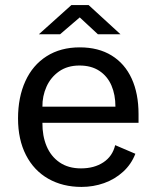

<svg xmlns="http://www.w3.org/2000/svg" viewBox="-20 -726 616 756"><path d="M294 -539.5Q367.5 -539.5 419.5 -507.5Q471.5 -475.5 498.5 -416.5Q525.5 -357.5 525.5 -277V-242.5H147Q146.5 -191 163.5 -150.5Q180.5 -110 214.8 -86.5Q249 -63 299 -63Q351 -63 387 -86.8Q423 -110.5 433.5 -154.5L513 -120.5Q497 -79 464.5 -49.5Q432 -20 389.8 -5Q347.5 10 301 10Q227 10 170.2 -22.2Q113.5 -54.5 82.2 -115.5Q51 -176.5 51 -259.5Q51 -343 79.8 -406.2Q108.5 -469.5 163.5 -504.5Q218.5 -539.5 294 -539.5ZM434.5 -306Q434.5 -353 418.8 -389.5Q403 -426 371.2 -447Q339.5 -468 293 -468Q245.5 -468 212.5 -444.8Q179.5 -421.5 163 -384.5Q146.5 -347.5 147 -306ZM294 -657.5 216.5 -591H133L261 -706H329L454.5 -591H365.5Z"/></svg>

Font: 1883 Sans
Style: Regular
Weight: 400
Designer: 1883 Sans project is a fork of Public Sans.
Version: Version 1.009